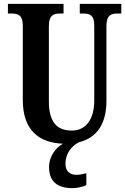

<svg xmlns="http://www.w3.org/2000/svg" viewBox="-20 -734 648 994"><path d="M357 240C374 240 410 234 427 224V163C408 168 390 171 376 171C343 171 319 154 319 115C319 55 357 17 390 2C487 -22 531 -101 531 -211V-598C531 -656 555 -664 589 -664H608V-714H393V-664H411C445 -664 468 -656 468 -602V-213C468 -114 422 -58 353 -58C279 -58 233 -96 233 -210V-598C233 -656 258 -664 291 -664H309V-714H21V-664H40C73 -664 98 -656 98 -602V-217C98 -59 182 5 306 10C266 32 234 78 234 130C234 206 276 240 357 240Z"/></svg>

Font: Noto Serif Myanmar ExtraCondensed
Style: Bold
Weight: 700
Width: 2
Designer: Ben Mitchell and the Monotype Design Team
Foundry: Monotype Imaging Inc.
Version: Version 2.106